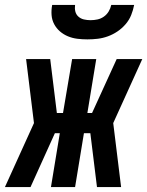

<svg xmlns="http://www.w3.org/2000/svg" viewBox="-62 -760 598 780"><path d="M-42 0 76 -260 44 -520H142L169 -301H194L231 -520H329L293 -301H312L412 -520H516L398 -260L430 0H332L305 -219H279L243 0H145L181 -219H161L62 0ZM293 -600Q272 -600 252 -602.5Q232 -605 214 -612.5Q196 -620 181.5 -632.5Q167 -645 158 -662Q149 -679 147.5 -699Q146 -719 150 -740H243Q241 -726 244 -713.5Q247 -701 256.5 -692.5Q266 -684 279 -681Q292 -678 306 -678Q320 -678 334 -681Q348 -684 360 -692.5Q372 -701 379.5 -713.5Q387 -726 390 -740H483Q479 -719 471 -699Q463 -679 448.5 -662Q434 -645 415.5 -632.5Q397 -620 376.5 -612.5Q356 -605 335 -602.5Q314 -600 293 -600Z"/></svg>

Font: Iosevka SS04 Extrabold Oblique
Style: Regular
Weight: 800
Italic angle: -9°
Monospace: yes
Designer: Belleve Invis
Foundry: Belleve Invis
Version: Version 19.0.0; ttfautohint (v1.8.4)